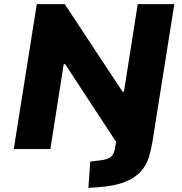

<svg xmlns="http://www.w3.org/2000/svg" viewBox="-20 -725 884 934"><path d="M410 189 419 61 468 55Q499 52 516.5 40Q534 28 539 -1L550 -68L563 -7L297 -413H290L225 0H47L159 -705H295L576 -279H583L650 -705H828L721 -32Q715 4 704 40.5Q693 77 666 108Q639 139 589 159.5Q539 180 455 186Z"/></svg>

Font: Nunito Sans 6pt Black
Style: Italic
Weight: 900
Italic angle: -9°
Version: Version 3.101;gftools[0.9.27]